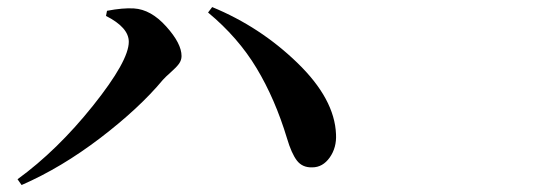

<svg xmlns="http://www.w3.org/2000/svg" viewBox="-20 -616 1540 551"><path d="M349.6 -496.1Q349.6 -537.1 284.2 -570.3L287.1 -585Q333 -593.8 364.3 -591.8Q413.1 -588.9 457 -540Q501 -491.2 501 -455.1Q501 -443.4 493.7 -433.1Q486.3 -422.9 470.2 -408.7Q454.1 -394.5 447.3 -386.7Q379.9 -305.7 268.1 -220.2Q156.2 -134.8 42 -85L30.3 -101.6Q144.5 -184.6 247.1 -313Q349.6 -441.4 349.6 -496.1ZM944.3 -230.5Q946.3 -192.4 926.3 -164.1Q906.2 -135.7 876 -135.7Q847.7 -134.8 832 -155.3Q816.4 -175.8 803.7 -218.8Q769.5 -332 716.3 -420.4Q663.1 -508.8 577.1 -580.1L588.9 -595.7Q726.6 -539.1 833.5 -435.5Q940.4 -332 944.3 -230.5Z"/></svg>

Font: Bpmf Zihi Serif Bold
Style: Bold
Weight: 700
Foundry: But Ko
Version: Version 1.320